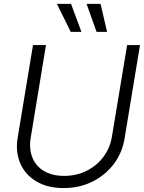

<svg xmlns="http://www.w3.org/2000/svg" viewBox="-20 -960 743 991"><path d="M308.6 10.7Q225.6 10.7 168 -23.4Q110.4 -57.6 84.7 -116.7Q59.1 -175.8 71.3 -250L150.4 -727.5H217.3L138.7 -250Q128.9 -191.9 147 -147.2Q165 -102.5 207 -77.4Q249 -52.2 311 -52.2Q375 -52.2 427.5 -78.6Q480 -105 514.2 -150.9Q548.3 -196.8 557.6 -254.4L636.2 -727.5H702.6L623 -245.1Q610.8 -170.9 566.9 -113Q522.9 -55.2 456.3 -22.2Q389.6 10.7 308.6 10.7ZM478.5 -795.4 426.8 -939.9H499L532.7 -795.4ZM345.2 -795.4 273.9 -939.9H346.7L400.4 -795.4Z"/></svg>

Font: Inter 28pt Light
Style: Italic
Weight: 300
Italic angle: -9.3988°
Designer: Rasmus Andersson
Foundry: rsms
Version: Version 4.001;git-66647c0bb